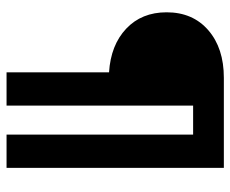

<svg xmlns="http://www.w3.org/2000/svg" viewBox="-80 -640 720 601"><g transform="rotate(90 280.5 -340.0)"><path d="M401.9 0V-584H311V0H207V-320.8Q121.6 -326.2 70.3 -374.5Q19 -422.9 19 -501Q19 -583 75.2 -631.6Q131.3 -680.2 224.1 -680.2H505.9V0Z"/></g></svg>

Font: TASA Orbiter Deck
Style: Bold
Weight: 700
Designer: Weizhong Zhang
Version: Version 1.000;Glyphs 3.1.2 (3151)